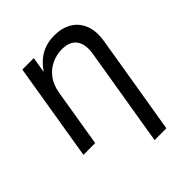

<svg xmlns="http://www.w3.org/2000/svg" viewBox="-208 -658 982 982"><g transform="rotate(-45 283.5 -167.0)"><path d="M161.6 -313 109.9 0H24.9L112.3 -529.3H195.3L173.8 -400.9H155.3Q180.7 -449.2 210.2 -479.5Q239.7 -509.8 274.9 -523.7Q310.1 -537.6 350.6 -537.6Q404.3 -537.6 444.1 -514.9Q483.9 -492.2 502.7 -446.5Q521.5 -400.9 509.8 -332L420.9 204.1H335.4L423.3 -325.7Q434.6 -391.1 410.4 -425.5Q386.2 -460 329.1 -460Q291 -460 255.9 -444.1Q220.7 -428.2 195.6 -395.8Q170.4 -363.3 161.6 -313Z"/></g></svg>

Font: Inter 24pt
Style: Italic
Weight: 400
Italic angle: -9.3988°
Designer: Rasmus Andersson
Foundry: rsms
Version: Version 4.001;git-66647c0bb